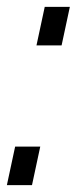

<svg xmlns="http://www.w3.org/2000/svg" viewBox="-22 -538 240 558"><path d="M84 -406 108 -518H181L157 -406ZM-2 0 22 -112H95L71 0Z"/></svg>

Font: Raleway Medium
Style: Italic
Weight: 500
Italic angle: -12°
Designer: Matt McInerney, Pablo Impallari, Rodrigo Fuenzalida
Foundry: Matt McInerney, Pablo Impallari, Rodrigo Fuenzalida
Version: Version 4.026